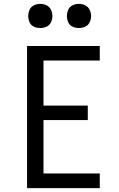

<svg xmlns="http://www.w3.org/2000/svg" viewBox="-20 -973 616 993"><path d="M120 0H496V-76H205V-352H434V-427H205V-660H496V-735H120ZM388 -828Q405 -828 420.5 -835Q436 -842 443.5 -857.5Q451 -873 451 -890Q451 -907 443.5 -922.5Q436 -938 420.5 -945.5Q405 -953 388 -953Q371 -953 355.5 -945.5Q340 -938 333 -922.5Q326 -907 326 -890Q326 -873 333 -857.5Q340 -842 355.5 -835Q371 -828 388 -828ZM188 -828Q205 -828 220.5 -835Q236 -842 243.5 -857.5Q251 -873 251 -890Q251 -907 243.5 -922.5Q236 -938 220.5 -945.5Q205 -953 188 -953Q171 -953 155.5 -945.5Q140 -938 133 -922.5Q126 -907 126 -890Q126 -873 133 -857.5Q140 -842 155.5 -835Q171 -828 188 -828Z"/></svg>

Font: Iosevka Sparkle
Style: Regular
Weight: 400
Designer: Belleve Invis
Foundry: Belleve Invis
Version: Version 4.5.0; ttfautohint (v1.8.3)